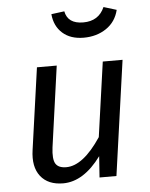

<svg xmlns="http://www.w3.org/2000/svg" viewBox="-55 -820 686 878"><g transform="rotate(-5 288.0 -381.5)"><path d="M220.2 -60.1Q297.4 -60.1 379.9 -184.1L428.2 -526.9H519L444.8 0H367.2L374 -97.2Q293.9 11.7 200.2 12.2Q130.4 12.2 96.2 -31.5Q62 -75.2 73.2 -151.9L126 -526.9H216.8L165 -155.8Q158.2 -102.5 171.1 -81.3Q184.1 -60.1 220.2 -60.1ZM212.9 -763.2 272.9 -771Q284.2 -712.9 355.2 -712.9Q426.3 -712.9 453.1 -774.9L512.2 -756.8Q499 -702.6 455.1 -672.9Q411.1 -643.1 351.1 -643.1Q291 -643.1 254.4 -675.5Q217.8 -708 212.9 -763.2Z"/></g></svg>

Font: FiraSans-Italic
Style: Italic
Weight: 400
Italic angle: -8°
Designer: Carrois Corporate & Edenspiekermann AG
Foundry: Carrois Corporate GbR & Edenspiekermann AG
Version: Version 3.106;PS 003.106;hotconv 1.0.70;makeotf.lib2.5.58329